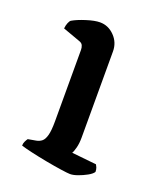

<svg xmlns="http://www.w3.org/2000/svg" viewBox="-102 -564 516 628"><g transform="rotate(20 156.5 -250.0)"><path d="M216 0Q208 0 184 -3.5Q160 -7 130.5 -12.5Q101 -18 75 -24Q49 -30 37 -34Q37 -42 40.5 -49Q44 -56 47 -60L75 -65Q86 -67 94 -73.5Q102 -80 106.5 -96.5Q111 -113 111 -145V-394Q111 -402 108 -409Q105 -416 96 -419L35 -441Q36 -452 39.5 -460.5Q43 -469 47 -472Q64 -482 92.5 -491Q121 -500 139 -500Q168 -500 189.5 -478Q211 -456 211 -425V-125Q211 -105 207 -89.5Q203 -74 199 -68L285 -59Q287 -56 289.5 -50Q292 -44 292 -35Q287 -27 272.5 -19Q258 -11 242.5 -5.5Q227 0 216 0Z"/></g></svg>

Font: Texturina Medium 12pt Medium
Style: Regular
Weight: 500
Version: Version 1.002